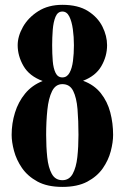

<svg xmlns="http://www.w3.org/2000/svg" viewBox="-20 -751 507 780"><path d="M233.4 8.3Q172.4 8.3 132.3 -13.4Q92.3 -35.2 69.3 -68.6Q46.4 -102.1 36.9 -138.2Q27.3 -174.3 27.3 -203.1Q27.3 -249.5 40.8 -293.2Q54.2 -336.9 82 -370.8Q109.9 -404.8 153.3 -421.9Q99.1 -441.9 75.4 -482.9Q51.8 -523.9 51.8 -567.4Q51.8 -603.5 73.2 -641.6Q94.7 -679.7 135.5 -705.6Q176.3 -731.4 233.4 -731.4Q297.4 -731.4 337.4 -706.1Q377.4 -680.7 396.2 -642.8Q415 -605 415 -567.4Q415 -522.5 391.8 -482.4Q368.7 -442.4 317.4 -422.9Q362.8 -406.2 389.6 -372.3Q416.5 -338.4 428 -294.4Q439.5 -250.5 439.5 -203.1Q439.5 -172.9 429.9 -136.5Q420.4 -100.1 397.5 -67.1Q374.5 -34.2 334.5 -12.9Q294.4 8.3 233.4 8.3ZM233.4 -19Q261.2 -19 275.4 -44.9Q289.6 -70.8 294.2 -112.8Q298.8 -154.8 298.8 -203.1Q298.8 -260.7 294.9 -307.4Q291 -354 277.3 -381.6Q263.7 -409.2 233.4 -409.2Q205.6 -409.2 191.4 -380.4Q177.2 -351.6 172.4 -304.7Q167.5 -257.8 167.5 -203.1Q167.5 -154.3 171.9 -112.3Q176.3 -70.3 190.4 -44.7Q204.6 -19 233.4 -19ZM233.4 -436.5Q252 -436.5 262.2 -454.8Q272.5 -473.1 276.4 -502.9Q280.3 -532.7 280.3 -567.4Q280.3 -601.6 275.9 -632.8Q271.5 -664.1 261.5 -684.1Q251.5 -704.1 233.4 -704.1Q214.4 -704.1 205.6 -682.9Q196.8 -661.6 194.3 -629.9Q191.9 -598.1 191.9 -567.4Q191.9 -532.7 194.3 -502.9Q196.8 -473.1 205.8 -454.8Q214.8 -436.5 233.4 -436.5Z"/></svg>

Font: Dai Banna SIL
Style: Bold
Weight: 700
Designer: Victor Gaultney
Foundry: SIL International
Version: Version 4.000